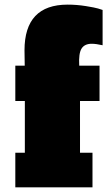

<svg xmlns="http://www.w3.org/2000/svg" viewBox="-20 -806 467 826"><path d="M85.4 -589.4Q85.4 -786.1 271 -786.1Q310.1 -786.1 349.4 -779.8Q388.7 -773.4 401.6 -769.5Q414.6 -765.6 421.4 -763.2V-611.3Q393.1 -617.7 374.5 -617.7Q343.8 -617.7 330.8 -596.9Q317.9 -576.2 320.8 -523.4H408.2V-371.6H324.2V-148.9H377.9V0H45.9V-148.9H86.9V-371.6H45.9V-523.4H86.4Q86.4 -524.9 85.4 -589.4Z"/></svg>

Font: Bevan
Style: Regular
Weight: 400
Foundry: vernon adams
Version: Version 1.000